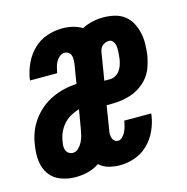

<svg xmlns="http://www.w3.org/2000/svg" viewBox="-97 -610 682 699"><g transform="rotate(-15 244.0 -260.0)"><path d="M105 8Q76 8 49.5 -2Q23 -12 7.5 -34Q-8 -56 -11 -84.5Q-14 -113 -9 -142Q-6 -166 2.5 -189Q11 -212 25.5 -232.5Q40 -253 59.5 -269.5Q79 -286 101.5 -296.5Q124 -307 147.5 -312.5Q171 -318 195 -319L207 -392Q208 -400 208 -408.5Q208 -417 205.5 -424Q203 -431 196.5 -435.5Q190 -440 182 -440Q172 -440 163.5 -433Q155 -426 150 -417Q145 -408 142.5 -398.5Q140 -389 138 -379Q138 -378 138 -377Q138 -376 137 -375H35Q35 -377 35.5 -379.5Q36 -382 36 -384Q41 -412 54 -439.5Q67 -467 89 -488Q111 -509 139.5 -518.5Q168 -528 197 -528Q217 -528 236 -523.5Q255 -519 271 -509Q290 -519 310.5 -523.5Q331 -528 351 -528Q373 -528 394 -523Q415 -518 431 -505.5Q447 -493 456.5 -475Q466 -457 470.5 -436.5Q475 -416 474.5 -394.5Q474 -373 471 -351Q467 -332 461 -313Q455 -294 443 -277.5Q431 -261 414 -248.5Q397 -236 378.5 -229Q360 -222 340.5 -219Q321 -216 302 -216H281L267 -128Q265 -120 265 -112.5Q265 -105 267 -97.5Q269 -90 274.5 -85Q280 -80 288 -80Q297 -80 304.5 -87.5Q312 -95 316.5 -104Q321 -113 323.5 -122.5Q326 -132 328 -141Q328 -142 328 -143Q328 -144 328 -145H430Q430 -143 429.5 -140.5Q429 -138 429 -136Q425 -109 412.5 -81.5Q400 -54 378.5 -33Q357 -12 329 -2Q301 8 273 8Q251 8 230.5 2.5Q210 -3 195 -17Q174 -3 151 2.5Q128 8 105 8ZM296 -304H317Q328 -304 338 -309.5Q348 -315 354.5 -324Q361 -333 364.5 -343.5Q368 -354 370 -365Q371 -372 371.5 -379.5Q372 -387 372.5 -394.5Q373 -402 372.5 -409.5Q372 -417 369.5 -423.5Q367 -430 362 -435Q357 -440 349 -440Q343 -440 336.5 -437.5Q330 -435 325 -431Q320 -427 317 -420.5Q314 -414 313 -408ZM118 -80Q130 -80 139.5 -89.5Q149 -99 154.5 -110Q160 -121 163 -133Q166 -145 168 -157L180 -228Q163 -223 147 -214Q131 -205 119.5 -191.5Q108 -178 101 -162Q94 -146 92 -129Q90 -121 90 -112.5Q90 -104 93 -96.5Q96 -89 103 -84.5Q110 -80 118 -80Z"/></g></svg>

Font: Iosevka SS04
Style: Bold Italic
Weight: 700
Italic angle: -9°
Monospace: yes
Designer: Belleve Invis
Foundry: Belleve Invis
Version: Version 19.0.0; ttfautohint (v1.8.4)